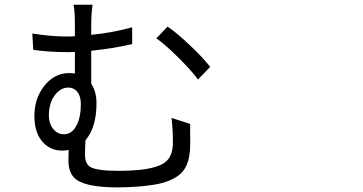

<svg xmlns="http://www.w3.org/2000/svg" viewBox="-20 -774 1540 815"><path d="M480.5 21.5Q353.5 21.5 306.6 -9.8Q270.5 -34.2 270.5 -92.8Q270.5 -100.6 271 -115.7Q271.5 -130.9 271.5 -137.7Q259.8 -134.8 243.2 -134.8Q197.3 -134.8 165 -167Q126 -207 126 -281.2Q126 -355.5 167 -408.2Q210 -463.9 274.4 -463.9Q284.2 -463.9 297.9 -461.9V-553.7Q287.1 -552.7 266.6 -552.7Q187.5 -552.7 121.1 -562.5L117.2 -631.8Q196.3 -619.1 261.7 -619.1Q285.2 -619.1 297.9 -620.1V-666Q297.9 -730.5 292 -753.9H373Q367.2 -714.8 367.2 -666V-626Q456.1 -634.8 541 -658.2V-586.9Q467.8 -569.3 367.2 -558.6V-488.3V-418.9Q389.6 -384.8 389.6 -335.9Q389.6 -233.4 342.8 -178.7Q340.8 -139.6 340.8 -119.1Q340.8 -78.1 363.3 -65.4Q390.6 -48.8 484.4 -48.8Q584 -48.8 638.7 -65.4Q676.8 -76.2 694.3 -98.6Q713.9 -124 713.9 -168Q713.9 -228.5 708 -273.4L787.1 -248Q787.1 -229.5 787.1 -204.1Q788.1 -171.9 787.1 -147.5Q784.2 -82 757.3 -48.3Q730.5 -14.6 668 2.9Q639.6 10.7 582 16.6Q527.3 21.5 480.5 21.5ZM251 -204.1Q287.1 -204.1 306.6 -245.1Q323.2 -278.3 323.2 -332Q323.2 -365.2 308.6 -383.8Q293.9 -402.3 270.5 -402.3Q236.3 -402.3 211.9 -368.7Q187.5 -335 187.5 -284.2Q187.5 -248 207 -225.6Q224.6 -204.1 251 -204.1ZM820.3 -436.5Q793.9 -473.6 734.4 -532.2Q681.6 -585 643.6 -611.3L691.4 -661.1Q731.4 -633.8 786.6 -581.5Q841.8 -529.3 872.1 -490.2Z"/></svg>

Font: Bpmf GenSeki Gothic R
Style: R
Weight: 400
Foundry: But Ko
Version: Version 1.320